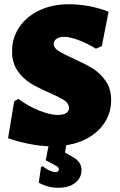

<svg xmlns="http://www.w3.org/2000/svg" viewBox="-20 -679 568 907"><path d="M293 7 287 42 321 61Q345 74 355 89.5Q365 105 365 124Q365 161 335.5 184.5Q306 208 255 208Q206 208 163 184L174 109L182 106Q197 119 214 126.5Q231 134 242 134Q258 134 258 120Q258 111 246 105L196 78L209 12Q119 8 18 -26L47 -200L67 -212Q113 -177 165.5 -156.5Q218 -136 253 -136Q281 -136 293.5 -145.5Q306 -155 306 -169Q306 -190 284.5 -204.5Q263 -219 215 -240Q160 -264 124.5 -285.5Q89 -307 63 -344.5Q37 -382 37 -437Q37 -500 71 -550.5Q105 -601 166 -630Q227 -659 305 -659Q400 -659 493 -624L461 -461L433 -449Q391 -475 350 -490Q309 -505 284 -505Q261 -505 247.5 -496Q234 -487 234 -472Q234 -453 254.5 -439.5Q275 -426 323 -404Q379 -379 415 -357.5Q451 -336 478 -298.5Q505 -261 505 -206Q505 -153 479.5 -108.5Q454 -64 406 -33.5Q358 -3 293 7Z"/></svg>

Font: Luna Sans Black
Style: Regular
Weight: 900
Designer: Juan Pablo del Peral
Foundry: Huerta Tipografica
Version: Version 2.001; ttfautohint (v1.5)